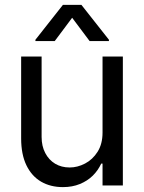

<svg xmlns="http://www.w3.org/2000/svg" viewBox="-20 -763 592 790"><path d="M401.9 -530.4H485.5V0H401.9V-89.8H396.4Q383.6 -61.8 361.7 -40.2Q339.8 -18.6 308.7 -5.9Q277.6 6.9 239 6.9Q187.8 6.9 149.2 -15.5Q110.5 -38 88.7 -82.9Q67 -127.8 67 -193.4V-530.4H151.2V-199.6Q151.2 -161.9 166.1 -133.5Q180.9 -105 206.8 -89.4Q232.7 -73.9 266.6 -73.9Q298.7 -73.9 329.9 -90.1Q361.2 -106.4 381.6 -138.6Q401.9 -170.9 401.9 -217.5ZM276.9 -689.9 205.1 -593.9H125.7V-599.4L239 -743.1H314.9L428.2 -599.4V-593.9H348.8Z"/></svg>

Font: Pretendard Variable
Style: Regular
Weight: 400
Designer: Base glyphs from Inter by Rasmus Andersson; Hangul glyphs from Noto Sans CJK(Source Han Sans) by Jang Soo-young and Kang
Foundry: Kil Hyung-jin
Version: Version 1.100;FEAKit 1.0